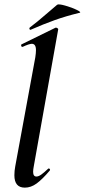

<svg xmlns="http://www.w3.org/2000/svg" viewBox="-20 -852 388 881"><path d="M46 -48Q46 -68 50 -89L142 -589Q145 -609 145 -622Q145 -651 126 -651Q114 -651 84 -637H83Q78 -637 77 -642.5Q76 -648 80 -649L235 -725H237Q241 -725 244.5 -722Q248 -719 247 -717L135 -89Q132 -74 132 -64Q132 -42 147 -42Q157 -42 169.5 -51Q182 -60 200 -77Q202 -79 204 -79Q207 -79 209 -75.5Q211 -72 208 -69Q174 -29 148 -10Q122 9 94 9Q46 9 46 -48ZM120 -715Q116 -715 115 -719.5Q114 -724 117 -726Q147 -748 201 -795Q240 -828 242 -830Q248 -835 278.5 -826.5Q309 -818 332.5 -806.5Q356 -795 344 -793Q282 -778 230.5 -759.5Q179 -741 122 -716Z"/></svg>

Font: Cormorant Infant
Style: Bold Italic
Weight: 700
Italic angle: -10°
Designer: Christian Thalmann (Catharsis Fonts)
Foundry: Catharsis Fonts
Version: Version 4.000